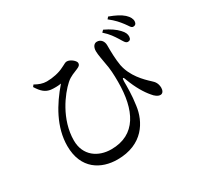

<svg xmlns="http://www.w3.org/2000/svg" viewBox="-181 -1047 1363 1320"><g transform="rotate(-30 500.0 -387.0)"><path d="M858 -610C873 -609 883 -618 884 -637C885 -656 878 -674 856 -697C833 -722 799 -746 752 -768L737 -753C778 -717 797 -686 815 -658C832 -631 840 -611 858 -610ZM941 -682C959 -681 968 -692 969 -709C970 -728 960 -749 936 -771C911 -793 878 -810 827 -829L814 -814C858 -780 879 -754 899 -728C918 -704 926 -682 941 -682ZM235 -590C262 -587 293 -588 316 -592C220 -482 139 -346 139 -198C139 -14 265 55 393 55C596 55 673 -85 688 -200C700 -278 699 -350 699 -388C699 -418 708 -420 717 -391C746 -313 781 -256 813 -219C830 -197 851 -182 870 -182C890 -182 899 -202 899 -223C898 -259 883 -277 865 -293C821 -333 752 -402 733 -498C724 -550 723 -609 723 -662C723 -693 703 -718 674 -718C652 -719 635 -699 635 -664C635 -636 645 -589 649 -563C660 -510 662 -464 662 -406C662 -184 587 -27 391 -27C287 -27 197 -88 197 -208C197 -375 306 -518 369 -574C401 -603 436 -612 462 -624C484 -633 490 -642 490 -655C490 -673 454 -704 426 -704C412 -704 405 -696 376 -683C340 -664 287 -653 240 -653C208 -653 179 -664 149 -681L138 -667C169 -617 195 -596 235 -590Z"/></g></svg>

Font: Noto Serif CJK JP Medium
Style: Regular
Weight: 500
Designer: Ryoko NISHIZUKA 西塚涼子 (kana & ideographs); Frank Grießhammer (Latin, Greek & Cyrillic); Wenlong ZHANG 张文龙 (bopomofo); San
Foundry: Adobe Systems Incorporated
Version: Version 1.000;PS 1;hotconv 16.6.53;makeotf.lib2.5.65590